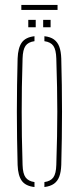

<svg xmlns="http://www.w3.org/2000/svg" viewBox="-20 -750 318 774"><path d="M51 -85Q49.5 -138.5 48.8 -192.2Q48 -246 48 -299.5Q48 -353 48.8 -406.8Q49.5 -460.5 51 -514Q52.5 -557 67.8 -578.5Q83 -600 119 -604V-584Q93.5 -580.5 82.8 -565Q72 -549.5 71 -514Q69 -450.5 68.2 -399Q67.5 -347.5 67.5 -299.5Q67.5 -251.5 68.2 -200Q69 -148.5 71 -85Q72 -50 83.2 -34.8Q94.5 -19.5 119 -16V4Q83 0 67.8 -21.2Q52.5 -42.5 51 -85ZM159 4V-16Q184 -19.5 195 -34.8Q206 -50 207 -85Q209 -148.5 210 -200Q211 -251.5 211 -299.5Q211 -347.5 210 -399Q209 -450.5 207 -514Q206 -549.5 195.2 -565Q184.5 -580.5 159 -584V-604Q183 -601.5 197.5 -591Q212 -580.5 219 -561.8Q226 -543 227 -514Q228.5 -460.5 229.2 -406.8Q230 -353 230 -299.5Q230 -246 229.2 -192.2Q228.5 -138.5 227 -85Q226 -57 219 -38.2Q212 -19.5 197.5 -9.2Q183 1 159 4ZM154 -640V-670H184V-640ZM94 -640V-670H124V-640ZM66 -730H212V-710H66Z"/></svg>

Font: Big Shoulders Stencil Thin
Style: Regular
Weight: 100
Designer: Patric King
Foundry: XO Type Co
Version: Version 2.001